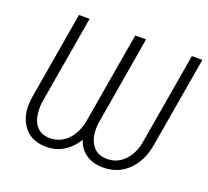

<svg xmlns="http://www.w3.org/2000/svg" viewBox="-123 -863 1112 1025"><g transform="rotate(20 433.0 -350.5)"><path d="M859.9 -710.9 772 -196.3Q755.4 -99.1 696.8 -43.5Q638.2 12.2 551.3 10.3Q497.6 9.3 458.3 -17.8Q418.9 -44.9 406.2 -92.3Q375.5 -42.5 330.6 -15.1Q285.6 12.2 226.6 10.3Q145.5 7.8 103.3 -50.8Q61 -109.4 72.3 -201.7L158.7 -710.9H219.2L132.3 -201.2Q129.4 -173.8 132.3 -146Q136.7 -97.7 162.1 -69.8Q187.5 -42 231 -40Q291 -37.6 334.2 -79.6Q377.4 -121.6 390.6 -195.3L478.5 -710.9H540L453.6 -201.2Q446.3 -128.4 473.6 -85.2Q501 -42 554.7 -40H556.2Q617.2 -37.6 660.2 -82.3Q703.1 -127 713.4 -201.2L800.3 -710.9Z"/></g></svg>

Font: Roboto Light
Style: Italic
Weight: 300
Italic angle: -12°
Designer: Google
Version: Version 2.134; 2016; ttfautohint (v1.6)